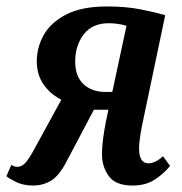

<svg xmlns="http://www.w3.org/2000/svg" viewBox="-46 -565 565 595"><path d="M56 10Q26 10 3 -1.5Q-20 -13 -26 -19L-11 -54Q-2 -48 8 -48Q20 -48 31 -58.5Q42 -69 62 -106L144 -256Q109 -274 88.5 -304Q68 -334 68 -375Q68 -418 89.5 -456.5Q111 -495 159 -520Q207 -545 286 -545Q344 -545 389.5 -536Q435 -527 466 -518L399 -199Q393 -172 389 -147Q385 -122 385 -103Q385 -83 392 -71Q399 -59 414 -59Q436 -59 459 -81L481 -51Q463 -28 434.5 -9Q406 10 365 10Q312 10 291 -19.5Q270 -49 270 -87Q270 -104 272.5 -127.5Q275 -151 282 -187L290 -225H245L160 -64Q137 -20 112 -5Q87 10 56 10ZM281 -280H302L346 -485Q329 -490 315.5 -491.5Q302 -493 291 -493Q240 -493 213.5 -458.5Q187 -424 187 -374Q187 -328 213 -304Q239 -280 281 -280Z"/></svg>

Font: Noto Serif ExtraCondensed SemiBold
Style: Italic
Weight: 600
Width: 2
Italic angle: -12°
Designer: Monotype Design Team
Foundry: Monotype Imaging Inc.
Version: Version 2.013